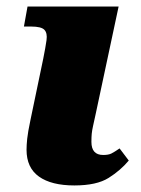

<svg xmlns="http://www.w3.org/2000/svg" viewBox="-20 -556 431 586"><path d="M207 10Q137 10 99 -17Q61 -44 61 -99Q61 -113 63 -132.5Q65 -152 73 -190L112 -377Q119 -412 122 -433.5Q125 -455 115.5 -465Q106 -475 75 -475H53L64 -536H342L272 -208Q267 -185 264 -171.5Q261 -158 260 -148Q259 -138 259 -123Q259 -83 295 -83Q311 -83 320 -87.5Q329 -92 345 -103L373 -66Q348 -36 311.5 -13Q275 10 207 10Z"/></svg>

Font: Noto Serif Black
Style: Italic
Weight: 900
Italic angle: -12°
Designer: Monotype Design Team
Foundry: Monotype Imaging Inc.
Version: Version 2.013